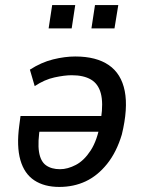

<svg xmlns="http://www.w3.org/2000/svg" viewBox="-20 -729 566 758"><path d="M214 9Q155 9 115.5 -17Q76 -43 60.5 -97Q45 -151 56 -233L61 -271H397L389 -209H116L139 -234Q128 -167 134 -129.5Q140 -92 161.5 -76.5Q183 -61 217 -61Q247 -61 279.5 -78Q312 -95 338 -135Q364 -175 376 -243L379 -262Q388 -323 378 -360.5Q368 -398 339 -415Q310 -432 263 -432Q235 -432 195.5 -423.5Q156 -415 117 -389L98 -454Q143 -483 189.5 -494.5Q236 -506 277 -506Q360 -506 409.5 -472Q459 -438 472.5 -369.5Q486 -301 461 -198Q440 -128 402.5 -81.5Q365 -35 318 -13Q271 9 214 9ZM341 -617 355 -709H447L432 -617ZM172 -617 186 -709H277L263 -617Z"/></svg>

Font: Nunito Sans 7pt Condensed Medium
Style: Italic
Weight: 500
Width: 3
Italic angle: -9°
Designer: Vernon Adams
Foundry: Vernon Adams
Version: Version 3.101;gftools[0.9.27]